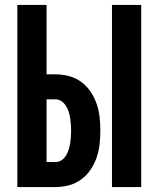

<svg xmlns="http://www.w3.org/2000/svg" viewBox="-20 -755 640 775"><path d="M432 0V-735H550V0ZM50 0V-735H168V-455H204Q231 -455 258 -448Q285 -441 307.5 -424.5Q330 -408 345.5 -385Q361 -362 370 -336Q379 -310 382 -282.5Q385 -255 385 -227Q385 -200 382 -172.5Q379 -145 370 -119Q361 -93 345.5 -70Q330 -47 307.5 -30.5Q285 -14 258 -7Q231 0 204 0ZM168 -101H204Q217 -101 228 -108Q239 -115 246 -126.5Q253 -138 257 -150.5Q261 -163 263 -175.5Q265 -188 266 -201Q267 -214 267 -227Q267 -240 266 -253Q265 -266 263 -279Q261 -292 257 -304.5Q253 -317 246 -328Q239 -339 228 -346.5Q217 -354 204 -354H168Z"/></svg>

Font: R Plex Mono
Style: Bold
Weight: 700
Monospace: yes
Designer: Belleve Invis
Foundry: Belleve Invis
Version: Version 31.8.0